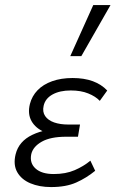

<svg xmlns="http://www.w3.org/2000/svg" viewBox="-20 -731 457 759"><path d="M182 8.5Q135.4 8.5 99.9 -6.5Q64.5 -21.5 48 -50.7Q31.6 -79.9 41.8 -121.4Q54.5 -172.4 107.6 -197.9Q160.7 -223.5 241.9 -223.5L238.7 -193.8Q191.6 -193.8 156 -208.9Q120.5 -224 104.5 -252.5Q88.5 -281.1 98.3 -320.2Q106.4 -351.5 128.6 -374.4Q150.8 -397.4 186.2 -410Q221.5 -422.6 267.1 -422.6Q312.7 -422.6 347 -410Q381.2 -397.3 403.9 -373.1L374.5 -332.3Q357.9 -349.9 328.9 -361.6Q299.9 -373.4 259.9 -373.4Q216.4 -373.4 187.6 -357.5Q158.8 -341.5 152.5 -312.8Q147.1 -289 158.5 -272.2Q170 -255.4 194 -247Q217.9 -238.7 249.9 -238.7H296.3L288.2 -190.5H241.8Q179.7 -190.5 145.1 -170.9Q110.5 -151.3 103.6 -121.7Q96.4 -86.5 120.5 -64.8Q144.5 -43 192.5 -43Q239.7 -43 275.2 -58.3Q310.6 -73.6 337.3 -95.8L356.3 -55.9Q321.9 -27.6 281.5 -9.6Q241.1 8.5 182 8.5ZM257.8 -509.1 348.7 -711H416.9L301.5 -509.1Z"/></svg>

Font: Ysabeau
Style: Bold Italic
Weight: 700
Italic angle: -12°
Designer: Christian Thalmann (Catharsis Fonts)
Version: Version 2.002